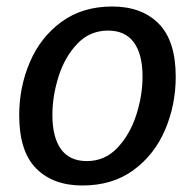

<svg xmlns="http://www.w3.org/2000/svg" viewBox="-20 -560 598 590"><path d="M520 -324Q520 -238 487.5 -161.5Q455 -85 390.5 -37.5Q326 10 233 10Q143 10 91 -42.5Q39 -95 39 -206Q39 -292 71.5 -368.5Q104 -445 168.5 -492.5Q233 -540 325 -540Q416 -540 468 -487Q520 -434 520 -324ZM141 -207Q141 -138 167.5 -101.5Q194 -65 247 -65Q302 -65 340.5 -105.5Q379 -146 398.5 -206Q418 -266 418 -325Q418 -393 391.5 -429.5Q365 -466 312 -466Q256 -466 217.5 -425.5Q179 -385 160 -325Q141 -265 141 -207Z"/></svg>

Font: Bitter Pro Medium
Style: Italic
Weight: 500
Italic angle: -9°
Designer: Sol Matas, and Bitter project Authors
Foundry: Sol Matas
Version: Version 1.010